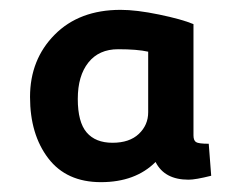

<svg xmlns="http://www.w3.org/2000/svg" viewBox="-20 -742 485 390"><path d="M373 -693V-467Q373 -457 378 -453.5Q383 -450 404 -450L409 -385Q377 -377 363 -377Q314 -377 296 -413Q255 -372 185 -372Q115 -372 78 -420.5Q41 -469 41 -545Q41 -621 91 -671.5Q141 -722 225 -722Q257 -722 303 -712.5Q349 -703 373 -693ZM281 -514V-637Q259 -642 220 -642Q181 -642 159.5 -615Q138 -588 138 -541Q138 -494 156 -473Q174 -452 208.5 -452Q243 -452 262 -470Q281 -488 281 -514Z"/></svg>

Font: Convergence
Style: Regular
Weight: 400
Designer: Nicolas Silva and John Vargas
Foundry: Nicolas Silva and Jonh Vargas
Version: Version 1.002